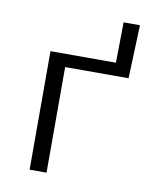

<svg xmlns="http://www.w3.org/2000/svg" viewBox="-68 -606 521 659"><g transform="rotate(10 192.0 -277.0)"><path d="M310 -554H367L360 -368H139V0H80V-413H308Z"/></g></svg>

Font: EauTestInfant Semilight
Style: Italic
Weight: 300
Italic angle: -12°
Designer: Christian Thalmann (Catharsis Fonts)
Version: Version 0.001;PS 000.001;hotconv 1.0.88;makeotf.lib2.5.64775